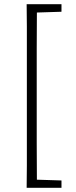

<svg xmlns="http://www.w3.org/2000/svg" viewBox="-20 -736 361 915"><path d="M107 159Q108 107 108 54Q108 1 108 -52Q108 -105 108 -158V-398Q108 -451 108 -504Q108 -557 108 -610Q108 -663 107 -716H156Q156 -664 155.5 -611Q155 -558 155 -505Q155 -452 155 -398V-158Q155 -106 155 -53Q155 0 155.5 53Q156 106 156 159ZM133 159V120H146L273 124V159ZM133 -676V-716H273V-680L146 -676Z"/></svg>

Font: Source Serif 4 Light
Style: Regular
Weight: 300
Designer: Frank Grießhammer
Foundry: Adobe Systems Incorporated
Version: Version 4.004;hotconv 1.0.116;makeotfexe 2.5.65601